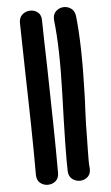

<svg xmlns="http://www.w3.org/2000/svg" viewBox="-55 -799 501 864"><g transform="rotate(-5 195.0 -367.0)"><path d="M76 -22Q76 3 91 15.5Q106 28 126 28Q146 28 161 15.5Q176 3 176 -22Q176 -124 174 -238Q172 -352 169 -495Q165 -638 164 -711Q164 -736 149 -748Q134 -760 114 -759.5Q94 -759 79 -746Q64 -733 64 -709Q65 -666 66 -609Q67 -552 68.5 -487.5Q70 -423 71.5 -358.5Q73 -294 74 -238Q76 -124 76 -22ZM220 -25Q221 -1 237 11Q253 23 272.5 22.5Q292 22 306.5 9Q321 -4 320 -29Q318 -42 318 -64.5Q318 -87 318.5 -113Q319 -139 319.5 -162.5Q320 -186 320 -199Q320 -206 320.5 -230Q321 -254 322.5 -283Q324 -312 325 -336.5Q326 -361 326 -368Q333 -585 318 -719Q314 -743 297.5 -753.5Q281 -764 262 -762Q243 -760 229.5 -746Q216 -732 218 -707Q233 -581 226 -372Q217 -106 220 -25Z"/></g></svg>

Font: Balsamiq Sans
Style: Regular
Weight: 400
Designer: Michael Angeles
Foundry: Balsamiq SRL
Version: Version 1.020; ttfautohint (v1.8.4.7-5d5b);gftools[0.9.26]